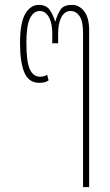

<svg xmlns="http://www.w3.org/2000/svg" viewBox="-20 -576 449 786"><path d="M320 190V-440Q320 -488 306 -509.5Q292 -531 269 -531Q245 -531 231.5 -506Q218 -481 218 -440V-399H194V-440Q194 -481 180 -506Q166 -531 143 -531Q117 -531 102.5 -500.5Q88 -470 88 -402Q88 -323 102 -292.5Q116 -262 144 -262Q161 -262 173 -270L179 -247Q169 -240 159.5 -238.5Q150 -237 140 -237Q98 -237 80 -278.5Q62 -320 62 -400Q62 -483 83.5 -519.5Q105 -556 139 -556Q169 -556 183.5 -535.5Q198 -515 205 -489H207Q214 -515 227 -535.5Q240 -556 275 -556Q304 -556 324.5 -530Q345 -504 345 -451V190Z"/></svg>

Font: Noto Sans Thai ExtCond Thin
Style: Regular
Weight: 100
Width: 2
Designer: Monotype Design Team
Foundry: Monotype Imaging Inc.
Version: Version 2.002; ttfautohint (v1.8.4.7-5d5b)